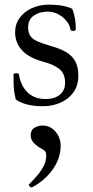

<svg xmlns="http://www.w3.org/2000/svg" viewBox="-20 -445 399 826"><path d="M165 12Q89 12 48 -17Q45 -29 42.5 -42.5Q40 -56 39 -75.5Q38 -95 38 -123Q38 -130 50 -130Q62 -130 62 -123Q65 -100 77.5 -75.5Q90 -51 114.5 -35Q139 -19 176 -19Q201 -19 220 -27Q239 -35 249.5 -50.5Q260 -66 260 -89Q260 -128 235.5 -148Q211 -168 164 -180Q131 -189 104 -205Q77 -221 61 -246.5Q45 -272 45 -306Q45 -341 64.5 -368Q84 -395 117 -410Q150 -425 190 -425Q222 -425 247 -420.5Q272 -416 291 -407Q299 -386 302.5 -365.5Q306 -345 306 -319Q306 -312 295 -312Q284 -312 283 -319Q280 -338 265.5 -355.5Q251 -373 230 -384Q209 -395 185 -395Q150 -395 125.5 -378Q101 -361 101 -327Q101 -303 111.5 -289Q122 -275 143.5 -266Q165 -257 199 -247Q239 -236 265 -220.5Q291 -205 304 -181Q317 -157 317 -120Q317 -76 295 -46.5Q273 -17 238.5 -2.5Q204 12 165 12ZM118 361Q114 363 108 357Q102 351 105 348Q124 329 141 309Q158 289 168.5 268Q179 247 179 224Q179 205 166 199Q140 185 126 170.5Q112 156 112 137Q112 114 128.5 104.5Q145 95 163 95Q187 95 204.5 108Q222 121 231.5 140.5Q241 160 241 182Q241 212 230.5 239.5Q220 267 202.5 290Q185 313 163 331Q141 349 118 361Z"/></svg>

Font: Junicode VF
Style: Regular
Weight: 400
Designer: Peter S. Baker
Version: Version 2.213